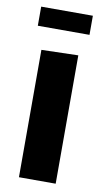

<svg xmlns="http://www.w3.org/2000/svg" viewBox="-81 -731 422 772"><g transform="rotate(10 130.0 -345.5)"><path d="M54 0V-520L204 -524V0ZM23 -613V-691H234V-613Z"/></g></svg>

Font: Murecho SemiBold
Style: Regular
Weight: 600
Designer: Neil Summerour
Foundry: Positype
Version: Version 1.010; ttfautohint (v1.8.3)